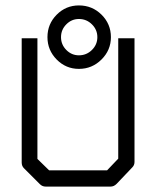

<svg xmlns="http://www.w3.org/2000/svg" viewBox="-20 -738 580 708"><path d="M271 -534Q299 -534 319 -553.8Q339 -573.5 339 -601Q339 -628.5 319 -648.2Q299 -668 271 -668Q244 -668 224.5 -648.2Q205 -628.5 205 -601Q205 -573.5 224.5 -553.8Q244 -534 271 -534ZM155 -601Q155 -649.5 189 -683.8Q223 -718 271 -718Q320 -718 354.5 -683.8Q389 -649.5 389 -601Q389 -553 354.2 -518.5Q319.5 -484 271 -484Q223 -484 189 -518.5Q155 -553 155 -601ZM60 -597H118V-152L161 -110H375L416 -153V-597H476V-141Q476 -129 468 -121L410 -60Q400 -50 388 -50H148Q136 -50 127 -59L68 -118Q60 -126 60 -139Z"/></svg>

Font: IBM 3270
Style: Regular
Weight: 400
Monospace: yes
Version: Version 2.3.1